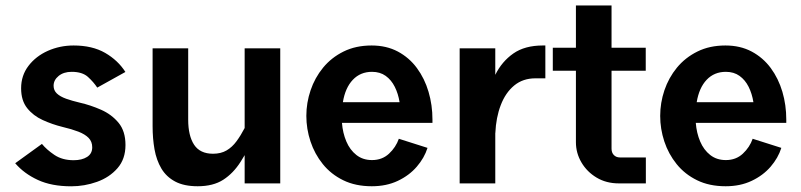

<svg xmlns="http://www.w3.org/2000/svg" viewBox="-20 -660 2882 691"><path d="M431.3 -401Q404.5 -443 358.3 -469.7Q312 -496.3 244.9 -496.3Q195.6 -496.3 152.3 -477.1Q109.1 -457.8 82.6 -423.1Q56 -388.4 56 -342.2Q56 -298.1 77.8 -270.8Q99.6 -243.5 133.7 -228Q167.8 -212.4 205 -203.2Q238.2 -195.4 262 -186.2Q285.8 -177 298.8 -163.8Q311.9 -150.5 311.9 -129.8Q311.9 -106.9 293.4 -95.2Q274.9 -83.4 245 -83.4Q204.2 -83.4 175.9 -102.4Q147.6 -121.5 130.9 -142.1L34.7 -72.5Q66.4 -35.4 116 -12.5Q165.5 10.5 236.2 10.5Q284.3 10.5 329.2 -5.6Q374 -21.6 402.8 -54.6Q431.6 -87.5 431.6 -138.2Q431.6 -187.9 406.7 -218.1Q381.7 -248.3 343.8 -265Q305.9 -281.7 267.3 -290.5Q239.3 -297.1 217.9 -304.7Q196.5 -312.4 184.7 -323.5Q172.9 -334.6 172.9 -351.3Q172.9 -371.9 191 -386.7Q209.2 -401.5 237.9 -401.5Q276.4 -401.5 296.6 -383.1Q316.8 -364.7 330 -344.7Z M860.5 -486.1V0H988.6V-486.1ZM897.3 -171.9 860.4 -199.1Q846.6 -172.5 831.1 -151.5Q815.7 -130.5 795.4 -118.6Q775.1 -106.7 746.7 -106.7Q700 -106.7 678.6 -139Q657.3 -171.4 657.3 -229.4V-486.1H529.2V-205.6Q529.2 -161.6 536.1 -122.5Q543.1 -83.4 560.8 -53.5Q578.5 -23.7 610.3 -6.7Q642.1 10.3 691.5 10.3Q747.2 10.3 783.4 -13Q819.6 -36.3 845.8 -77.5Q872.1 -118.8 897.3 -171.9Z M1210.7 -217.8H1536.4V-229.7Q1536.4 -281.9 1522.3 -329.6Q1508.3 -377.3 1480.5 -415Q1452.8 -452.6 1411.8 -474.5Q1370.8 -496.3 1317.4 -496.3Q1260.5 -496.3 1216.6 -474.6Q1172.7 -452.9 1142.9 -416.6Q1113 -380.2 1097.8 -335.1Q1082.5 -290 1082.5 -242.9Q1082.5 -196.2 1097.4 -151.1Q1112.3 -106 1141.8 -69.4Q1171.3 -32.8 1215.3 -11.3Q1259.4 10.3 1318.1 10.3Q1370.7 10.3 1411.7 -9.1Q1452.6 -28.4 1479.9 -60Q1507.2 -91.6 1518.6 -127.8L1415.4 -160.6Q1404.7 -129.9 1380 -106.9Q1355.3 -83.9 1318.8 -83.9Q1285.9 -83.9 1262.6 -102.2Q1239.3 -120.5 1226.4 -151Q1213.5 -181.5 1210.7 -217.8ZM1214 -292.2Q1222.5 -344.1 1249.8 -372.8Q1277 -401.5 1318.8 -401.5Q1347.8 -401.5 1368.1 -386.9Q1388.4 -372.3 1400.8 -347.5Q1413.2 -322.8 1418.1 -292.2Z M1634.3 -486.1V0H1762.5V-486.1ZM1762.7 -181.2Q1765.1 -237.1 1782.2 -281.7Q1799.2 -326.3 1830.5 -352.2Q1861.8 -378.1 1906.9 -378.1H1942.7V-496.3H1933.6Q1868.8 -496.3 1827.5 -467.5Q1786.3 -438.6 1763 -391.7Q1739.7 -344.7 1729.9 -289.6Q1720 -234.5 1718 -182.4Z M2304.4 -93.4H2210.7Q2197.8 -93.4 2189.3 -101.9Q2180.9 -110.5 2180.9 -125V-640.4H2052.7V-148.1Q2052.7 -109.2 2072.6 -75.4Q2092.5 -41.5 2127.2 -20.8Q2162 0 2207 0H2304.4ZM1969.5 -405.5H2304V-488.2H1969.5Z M2484.1 -217.8H2809.8V-229.7Q2809.8 -281.9 2795.8 -329.6Q2781.7 -377.3 2754 -415Q2726.2 -452.6 2685.2 -474.5Q2644.3 -496.3 2590.8 -496.3Q2533.9 -496.3 2490.1 -474.6Q2446.2 -452.9 2416.3 -416.6Q2386.5 -380.2 2371.2 -335.1Q2356 -290 2356 -242.9Q2356 -196.2 2370.8 -151.1Q2385.7 -106 2415.2 -69.4Q2444.7 -32.8 2488.8 -11.3Q2532.8 10.3 2591.6 10.3Q2644.2 10.3 2685.1 -9.1Q2726.1 -28.4 2753.4 -60Q2780.6 -91.6 2792 -127.8L2688.8 -160.6Q2678.1 -129.9 2653.4 -106.9Q2628.8 -83.9 2592.3 -83.9Q2559.3 -83.9 2536 -102.2Q2512.7 -120.5 2499.8 -151Q2486.9 -181.5 2484.1 -217.8ZM2487.4 -292.2Q2496 -344.1 2523.2 -372.8Q2550.4 -401.5 2592.3 -401.5Q2621.2 -401.5 2641.5 -386.9Q2661.9 -372.3 2674.3 -347.5Q2686.6 -322.8 2691.5 -292.2Z"/></svg>

Font: Estedad-VF-FD Black
Style: Regular
Weight: 900
Designer: Amin Abedi
Version: Version 4.000